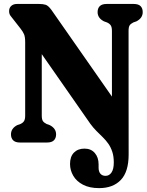

<svg xmlns="http://www.w3.org/2000/svg" viewBox="-20 -720 743 970"><path d="M436.8 -94 149.7 -505.7 191 -559.8V-136.5Q191 -117.2 196.5 -108.7Q202 -100.2 215.6 -93.5L231.6 -87.7Q263.4 -71.2 263.4 -41.3Q263.4 -21.9 252.2 -10.9Q241.1 0 217.8 0H81.1Q57.8 0 46.6 -10.9Q35.5 -21.9 35.5 -41.3Q35.5 -71.2 66.8 -87.7L83.2 -93.5Q96 -99.4 101.6 -108.5Q107.2 -117.6 107.2 -136.5V-507.2Q107.2 -533.7 101.3 -547.3Q95.3 -560.9 83.5 -575.8L50.1 -618.5Q39.2 -631.6 32.6 -640.9Q26 -650.2 26 -664Q26 -680.5 37 -690.3Q47.9 -700 65.4 -700H177.9Q197.2 -700 210.5 -695.9Q223.9 -691.7 240 -669.6L566.3 -202.3L545.5 -117.9V-563.5Q545.5 -582.5 539.6 -591.6Q533.7 -600.6 520.9 -606.5L504.9 -612.3Q473.1 -628.8 473.1 -658.7Q473.1 -678.2 484.2 -689.1Q495.4 -700 518.7 -700H655.4Q679.2 -700 690.1 -689.1Q701 -678.2 701 -658.7Q701 -628.8 669.6 -612.3L653.3 -606.5Q639.9 -599.8 634.7 -591.4Q629.5 -582.9 629.5 -563.5L629.9 60.5Q629.9 147.8 590.4 189.1Q551 230.4 480.7 230.4Q431.9 230.4 399.3 213.2Q366.6 196.1 350.2 168.1Q333.8 140 333.8 108.4Q333.8 70.8 353.8 50.8Q373.8 30.8 406.8 30.8Q439.8 30.8 458.9 52.9Q478.1 74.9 478.1 110.5V127.3Q478.1 147.1 487.4 157.8Q496.8 168.5 513.6 168.4Q532 168.3 543.4 151.4Q554.9 134.5 554.9 100.9Q554.9 69.7 547.3 46.9Q539.8 24.1 527.4 6.3Q514.9 -11.5 499.2 -26.8Q483.5 -42.2 467.4 -58.2Q451.3 -74.3 436.8 -94Z"/></svg>

Font: Fraunces 144pt S100 Black
Style: Regular
Weight: 900
Version: Version 1.000